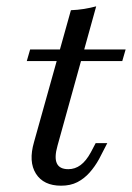

<svg xmlns="http://www.w3.org/2000/svg" viewBox="-20 -569 413 600"><path d="M171 11.3Q116.1 11.3 92.3 -26.2Q68.5 -63.7 86.3 -125L201.6 -537.1Q222.6 -537.9 242.7 -541.1Q262.9 -544.4 280.6 -549.2L159.7 -113.7Q149.2 -76.6 157.7 -58.5Q166.1 -40.3 193.5 -40.3Q214.5 -40.3 231.9 -53.2Q249.2 -66.1 263.7 -92.7L279 -121.8H315.3L289.5 -71.8Q276.6 -48.4 259.7 -29.4Q242.7 -10.5 221.4 0.4Q200 11.3 171 11.3ZM63.7 -378.2 74.2 -414.5H372.6L362.1 -378.2Z"/></svg>

Font: Playfair 9pt
Style: Italic
Weight: 400
Italic angle: -15.6°
Designer: Claus Eggers Sørensen
Foundry: Claus Eggers Sørensen
Version: Version 2.001;gftools[0.9.30]